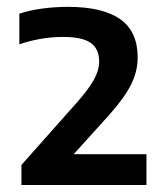

<svg xmlns="http://www.w3.org/2000/svg" viewBox="-20 -834 474 546"><path d="M41 -308V-365L196 -539.5Q232 -580 247 -607.2Q262 -634.5 262 -659Q262 -695 238 -712Q214 -729 159 -729Q125.5 -729 93 -723Q60.5 -717 35 -708V-795Q62.5 -804.5 99 -809.5Q135.5 -814.5 173.5 -814.5Q272 -814.5 321.8 -779.5Q371.5 -744.5 371.5 -670.5Q371.5 -630.5 352.2 -592.5Q333 -554.5 289 -505.5L189.5 -395.5H396.5V-308Z"/></svg>

Font: Encode Sans SemiExpanded SemiExpanded SemiBold
Style: Regular
Weight: 600
Width: 6
Designer: Multiple Designers
Foundry: Impallari Type
Version: Version 3.000; ttfautohint (v1.8.3) -l 8 -r 50 -G 200 -x 14 